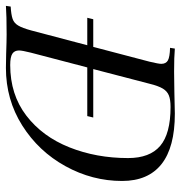

<svg xmlns="http://www.w3.org/2000/svg" viewBox="-25 -610 611 649"><g transform="rotate(90 280.5 -285.5)"><path d="M567.7 -392.7Q567.7 -291.9 517.7 -201.2Q467.7 -110.5 380.2 -55.2Q292.7 0 185.5 0L138.7 -0.8Q93.5 -2.4 72.6 -2.4Q7.3 -2.4 -24.2 0L-21.8 -16.1Q5.6 -17.7 19.8 -22.6Q33.9 -27.4 42.3 -41.5Q50.8 -55.6 58.9 -85.5L108.9 -275H16.1L21 -295.2H114.5L164.5 -485.5Q171.8 -516.1 171.8 -525Q171.8 -541.1 160.1 -547.6Q148.4 -554 117.7 -554.8L120.2 -571Q147.6 -568.5 198.4 -568.5L266.9 -569.4Q321.8 -571 340.3 -571Q454 -571 510.9 -525.8Q567.7 -480.6 567.7 -392.7ZM490.3 -412.9Q490.3 -486.3 449.2 -521.4Q408.1 -556.5 317.7 -556.5Q292.7 -556.5 278.6 -550.8Q264.5 -545.2 255.6 -530.6Q246.8 -516.1 239.5 -487.1L189.5 -295.2H353.2L348.4 -275H183.9L133.9 -83.9Q126.6 -54.8 126.6 -44.4Q126.6 -29 137.5 -21.8Q148.4 -14.5 175.8 -14.5Q275.8 -14.5 346.8 -69Q417.7 -123.4 454 -214.5Q490.3 -305.6 490.3 -412.9Z"/></g></svg>

Font: Playfair Display SC
Style: Italic
Weight: 400
Italic angle: -14°
Designer: Claus Eggers Sørensen
Foundry: Claus Eggers Sørensen
Version: Version 1.202; ttfautohint (v1.6)